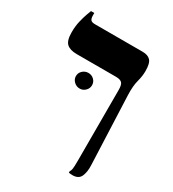

<svg xmlns="http://www.w3.org/2000/svg" viewBox="-183 -698 865 960"><g transform="rotate(30 249.5 -218.5)"><path d="M387 160Q382 160 376 159.5Q370 159 365 158V150Q370 143 372 131Q374 119 374 81V-325Q374 -355 364 -365Q354 -375 329 -375H103Q64 -375 45 -392Q26 -409 26 -458Q26 -492 33 -521.5Q40 -551 47.5 -571.5Q55 -592 57 -597H76V-584Q76 -565 82.5 -557.5Q89 -550 107 -550H382Q413 -550 428 -534Q443 -518 443 -473Q443 -444 434 -411Q425 -378 427 -325L443 69Q445 108 433.5 134Q422 160 387 160ZM201 -233Q182 -233 168 -246.5Q154 -260 154 -278Q154 -297 168 -310Q182 -323 201 -323Q220 -323 233.5 -310Q247 -297 247 -278Q247 -260 233.5 -246.5Q220 -233 201 -233Z"/></g></svg>

Font: Frank Ruhl Libre ExtraBold
Style: Regular
Weight: 800
Designer: Yanek Iontef
Foundry: Fontef
Version: Version 6.003;gftools[0.9.30]